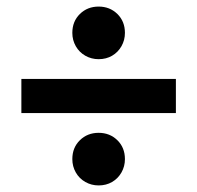

<svg xmlns="http://www.w3.org/2000/svg" viewBox="-20 -652 600 584"><path d="M45 -308V-412H515V-308ZM280 -88Q258 -88 239.5 -98.5Q221 -109 210.5 -127.5Q200 -146 200 -168Q200 -203 223 -225.5Q246 -248 280 -248Q314 -248 337 -225.5Q360 -203 360 -168Q360 -146 349.5 -127.5Q339 -109 321 -98.5Q303 -88 280 -88ZM280 -472Q258 -472 239.5 -482.5Q221 -493 210.5 -511.5Q200 -530 200 -552Q200 -587 223 -609.5Q246 -632 280 -632Q314 -632 337 -609.5Q360 -587 360 -552Q360 -530 349.5 -511.5Q339 -493 321 -482.5Q303 -472 280 -472Z"/></svg>

Font: Golos Text Medium
Style: Regular
Weight: 500
Designer: A.Korolkova, Vitaly Kuzmin
Foundry: ParaType Ltd
Version: Version 2.004